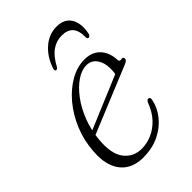

<svg xmlns="http://www.w3.org/2000/svg" viewBox="-193 -703 789 789"><g transform="rotate(-45 201.5 -308.5)"><path d="M62 -207.5Q62 -207.5 81.2 -215.5Q100.5 -223.5 131.2 -236.5Q162 -249.5 197.8 -264.5Q233.5 -279.5 267.2 -293.5Q301 -307.5 325 -318L318 -305.5Q321 -314 322.2 -323Q323.5 -332 323.5 -346Q323.5 -381 307.2 -403.5Q291 -426 263 -426Q235 -426 205.5 -406Q176 -386 149.8 -351Q123.5 -316 105.8 -269.8Q88 -223.5 83.5 -170Q77 -96 105 -59Q133 -22 182 -22Q212 -22 241.2 -34.8Q270.5 -47.5 294.5 -73Q318.5 -98.5 333 -137.5Q336 -144 339.2 -146.8Q342.5 -149.5 346 -149Q350.5 -149 352.8 -145Q355 -141 353 -132.5Q346 -96.5 320.5 -64.2Q295 -32 254.5 -12Q214 8 160 8Q116.5 8 86.5 -11.5Q56.5 -31 42.8 -68Q29 -105 33.5 -157Q37.5 -215 59.2 -267.5Q81 -320 115 -360.8Q149 -401.5 190.2 -425Q231.5 -448.5 274.5 -448.5Q305 -448.5 325.8 -435.5Q346.5 -422.5 357.5 -400Q368.5 -377.5 369 -350.5Q369.5 -345 372.5 -342.8Q375.5 -340.5 381 -341.5Q387 -343.5 390.5 -341.5Q394 -339.5 394.5 -334Q395 -329 391.2 -324.8Q387.5 -320.5 377.5 -316.5Q359 -309 328.8 -296.5Q298.5 -284 263.2 -269.5Q228 -255 193 -240.5Q158 -226 129.2 -214.2Q100.5 -202.5 83 -195.2Q65.5 -188 65.5 -188ZM277.5 -584Q246.5 -584 220.8 -566.2Q195 -548.5 173 -508Q168 -499 161.5 -499Q158.5 -499 156.8 -502.2Q155 -505.5 156.5 -511.5Q172.5 -562 208 -593.5Q243.5 -625 288.5 -625Q333.5 -625 352.5 -593.5Q371.5 -562 361 -510.5Q359.5 -505 356.2 -502Q353 -499 349.5 -499Q343.5 -499 342.5 -508Q343 -548 326.5 -566Q310 -584 277.5 -584Z"/></g></svg>

Font: Fraunces 72pt Soft Wonky ExtraLight
Style: Italic
Weight: 250
Italic angle: -16°
Version: Version 1.000;[b76b70a41]